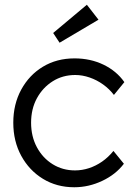

<svg xmlns="http://www.w3.org/2000/svg" viewBox="-20 -779 566 809"><path d="M36 -262Q36 -340 69.5 -401.5Q103 -463 161 -498Q219 -533 294 -533Q361 -533 416 -506.5Q471 -480 504 -433L460 -379Q441 -404 414.5 -423Q388 -442 357.5 -452.5Q327 -463 297 -463Q244 -463 202 -436.5Q160 -410 135.5 -365Q111 -320 111 -262Q111 -204 135.5 -158.5Q160 -113 202 -87Q244 -61 296 -61Q326 -61 355 -70.5Q384 -80 410 -98Q436 -116 458 -143L502 -89Q468 -44 411 -17Q354 10 293 10Q219 10 161 -25.5Q103 -61 69.5 -122.5Q36 -184 36 -262ZM231 -599 204 -640 346 -759 395 -696Z"/></svg>

Font: Our Lexend Light
Style: Regular
Weight: 300
Designer: Bonnie Shaver-Troup, Thomas Jockin
Foundry: Lexend
Version: Version 1.007